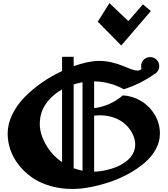

<svg xmlns="http://www.w3.org/2000/svg" viewBox="-20 -1216 1085 1237"><path d="M952.1 -1145 900.9 -1188 807.1 -1080.1 685.1 -1195.8 609.9 -1076.2 761.2 -922.9ZM889.2 -790Q889.2 -814.5 906 -831.3Q922.9 -848.1 947.3 -848.1Q971.7 -848.1 988.8 -831.1Q1005.9 -814 1005.9 -790Q1005.9 -767.6 990.7 -751L990.2 -750.5Q982.9 -742.2 972.7 -737.3Q882.3 -673.8 777.8 -641.1Q688 -689.9 586.4 -691.9V-519Q690.9 -532.7 771.5 -601.6Q835 -597.7 889.4 -564.9Q943.8 -532.2 977.1 -476.6Q1010.3 -420.9 1010.3 -354.5Q1010.3 -302.7 983.2 -253.7Q956.1 -204.6 911.1 -166.5Q866.2 -128.4 808.1 -96.4Q750 -64.5 687.5 -43.5Q625 -22.5 563.5 -10.7Q502 1 449.2 1.5Q372.6 2 304.4 -17.8Q236.3 -37.6 186.8 -72.3Q137.2 -106.9 101.3 -152.6Q65.4 -198.2 47.4 -250Q29.3 -301.8 29.3 -355Q29.3 -417 59.1 -478.5Q88.9 -540 139.6 -591.3Q190.4 -642.6 251 -684.6Q311.5 -726.6 379.9 -758.3V-850.1H454.6V-789.6Q548.8 -823.7 621.1 -823.7Q659.7 -823.7 700.4 -814Q741.2 -804.2 768.6 -792.5Q795.9 -780.8 823.2 -771Q850.6 -761.2 865.2 -761.2Q881.8 -761.2 891.6 -772.5Q889.2 -781.2 889.2 -790ZM586.4 -470.7V-109.9Q609.9 -110.4 637 -114.7Q664.1 -119.1 694.3 -127.7Q724.6 -136.2 752.2 -150.6Q779.8 -165 802 -183.6Q824.2 -202.1 837.6 -228.5Q851.1 -254.9 851.1 -285.6Q851.1 -317.4 835.7 -350.1Q820.3 -382.8 792.7 -410.4Q765.1 -438 720.9 -455.6Q676.8 -473.1 624.5 -473.1Q607.4 -473.1 586.4 -470.7ZM511.7 -116.2V-686Q480 -680.2 454.6 -671.9V-132.3Q481.4 -122.1 511.7 -116.2ZM379.9 -171.4V-639.6Q314.9 -603 275.6 -546.9Q236.3 -490.7 236.3 -416.5Q236.3 -355 274.4 -286.4Q312.5 -217.8 379.9 -171.4Z"/></svg>

Font: KJV1611
Style: Regular
Weight: 400
Version: Version 3.6.1